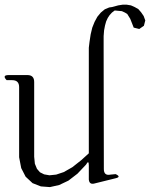

<svg xmlns="http://www.w3.org/2000/svg" viewBox="-27 -803 633 810"><path d="M522.5 -723.6 509.8 -744.1 500 -750 487.3 -755.9 457 -758.8 445.3 -750 435.5 -739.3 427.7 -727.5 420.9 -712.9 416 -695.3 412.1 -674.8 410.2 -650.4V-623V-601.6L411.1 -89.8Q411.1 -60.5 439.5 -66.4L460.9 -68.4Q486.3 -56.6 460 -50.8L369.1 -28.3Q349.6 -24.4 347.7 -45.9V-105.5Q347.7 -129.9 335.9 -108.4L299.8 -70.3L261.7 -41L222.7 -22.5L183.6 -13.7L145.5 -16.6L110.4 -30.3L81.1 -57.6L62.5 -93.8L53.7 -139.6V-435.5Q53.7 -464.8 24.4 -464.8H1Q-19.5 -486.3 9.8 -486.3H88.9Q117.2 -486.3 117.2 -457V-141.6L120.1 -112.3L128.9 -90.8L141.6 -76.2L159.2 -67.4L181.6 -63.5L210 -66.4L242.2 -77.1L278.3 -97.7L315.4 -127L347.7 -156.2V-601.6L350.6 -626L355.5 -658.2L362.3 -686.5L372.1 -710.9L383.8 -732.4L398.4 -750L415 -763.7L433.6 -771.5L446.3 -773.4L471.7 -780.3L490.2 -783.2H507.8L525.4 -780.3L541 -773.4L556.6 -764.6L568.4 -751L579.1 -735.4L585.9 -716.8L580.1 -694.3L560.5 -680.7L537.1 -686.5Z"/></svg>

Font: B2 Hana
Style: Regular
Weight: 500
Version: 2020-08-05; (max)